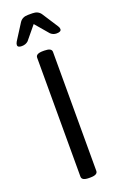

<svg xmlns="http://www.w3.org/2000/svg" viewBox="-172 -952 627 1001"><g transform="rotate(-20 141.0 -452.0)"><path d="M185 -680V-20Q185 2 145 2H137Q97 2 97 -20V-680Q97 -702 137 -702H145Q185 -702 185 -680ZM262 -779Q262 -764 236 -764Q217 -764 203 -777L140 -851L79 -777Q65 -764 43 -764Q20 -764 20 -778Q20 -786 26 -796L82 -884Q97 -906 128 -906H153Q184 -906 199 -884L256 -796Q262 -787 262 -779Z"/></g></svg>

Font: mmAsap
Style: Regular
Weight: 400
Designer: Pablo Cosgaya
Foundry: Omnibus-Type
Version: Version 1.001